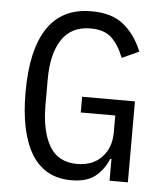

<svg xmlns="http://www.w3.org/2000/svg" viewBox="-52 -756 704 815"><g transform="rotate(5 300.0 -349.0)"><path d="M444 -93H439Q419 -45 383 -16.5Q347 12 281 12Q169 12 112.5 -79.5Q56 -171 56 -344Q56 -524 118 -617Q180 -710 305 -710Q394 -710 444.5 -667.5Q495 -625 522 -557L450 -524Q428 -579 397 -608Q366 -637 308 -637Q226 -637 185.5 -576Q145 -515 145 -406V-298Q145 -186 182 -122.5Q219 -59 300 -59Q366 -59 405 -99.5Q444 -140 444 -206V-278H297V-345H522V0H444Z"/></g></svg>

Font: iA Writer Duo S
Style: Regular
Weight: 400
Designer: Mike Abbink, Paul van der Laan, Pieter van Rosmalen, Oliver Reichenstein
Foundry: Bold Monday and Information Architects Inc.
Version: Version 2.000